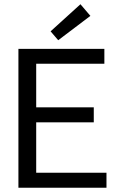

<svg xmlns="http://www.w3.org/2000/svg" viewBox="-20 -887 590 907"><path d="M151 -71V-309H423V-380H151V-586H473V-656H67V0H483V-71ZM219 -739 255 -697 407 -812 360 -867Z"/></svg>

Font: Codetta
Style: Regular
Weight: 400
Italic angle: -11°
Designer: Ulrich Proeller
Foundry: PROSA GmbH
Version: Version 2.00;September 29, 2018;FontCreator 11.5.0.2427 64-b